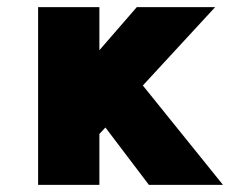

<svg xmlns="http://www.w3.org/2000/svg" viewBox="-20 -519 684 539"><path d="M87 0V-499H259V-378L364 -499H584L381 -279L606 0H398L276 -161L259 -143V0Z"/></svg>

Font: Maven Pro Black
Style: Regular
Weight: 900
Designer: Joe Prince
Foundry: Joe Prince
Version: Version 2.103